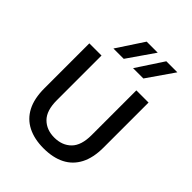

<svg xmlns="http://www.w3.org/2000/svg" viewBox="-210 -827 947 947"><g transform="rotate(45 263.5 -354.0)"><path d="M263 12Q199 12 152.5 -11.5Q106 -35 81.5 -82Q57 -129 57 -200V-514H142V-202Q142 -130 175.5 -96.5Q209 -63 263 -63Q318 -63 351.5 -96.5Q385 -130 385 -202V-514H470V-200Q470 -129 445.5 -82Q421 -35 375 -11.5Q329 12 263 12ZM251 -720H328L231 -580H159ZM388 -720H465L368 -580H296Z"/></g></svg>

Font: TikTok Sans 24pt
Style: Regular
Weight: 400
Version: Version 4.000